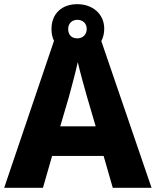

<svg xmlns="http://www.w3.org/2000/svg" viewBox="-20 -901 747 921"><path d="M521 0H707L466 -704C475 -721 480 -741 480 -763C480 -836 422 -881 351 -881C277 -881 227 -836 227 -762C227 -740 231 -721 239 -705L0 0H186L230 -153H477ZM351 -717C322 -717 307 -735 307 -762C307 -789 326 -806 351 -806C377 -806 396 -789 396 -762C396 -735 377 -717 351 -717ZM397 -438 439 -295H269L311 -438C320 -472 344 -559 353 -603C363 -559 387 -473 397 -438Z"/></svg>

Font: Noto Sans Ethiopic ExtraBold
Style: Regular
Weight: 800
Designer: Monotype Design Team
Foundry: Monotype Imaging Inc.
Version: Version 2.102